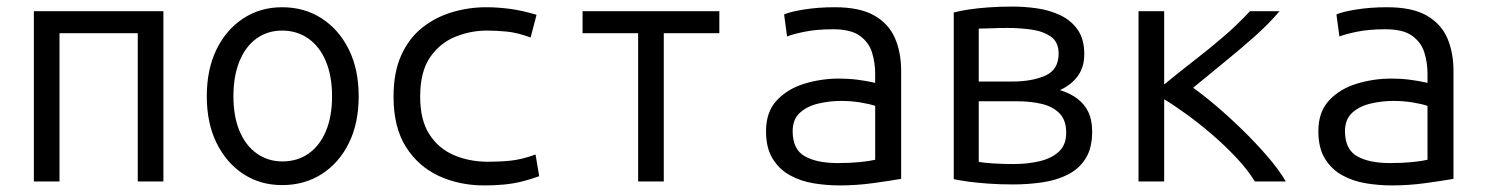

<svg xmlns="http://www.w3.org/2000/svg" viewBox="-20 -552 4520 584"><path d="M83 0V-518H477V0H399V-451H161V0Z M838 11Q772 11 720.5 -22.5Q669 -56 639 -116.5Q609 -177 609 -259Q609 -341 638.5 -401.5Q668 -462 720 -496Q772 -530 838 -530Q906 -530 958.5 -496Q1011 -462 1041 -401.5Q1071 -341 1071 -259Q1071 -177 1041 -116.5Q1011 -56 958.5 -22.5Q906 11 838 11ZM839 -61Q884 -61 918 -84.5Q952 -108 971 -152.5Q990 -197 990 -259Q990 -321 971 -366Q952 -411 917.5 -435Q883 -459 838 -459Q794 -459 760.5 -435Q727 -411 708.5 -366Q690 -321 690 -259Q690 -197 709 -152.5Q728 -108 762 -84.5Q796 -61 839 -61Z M1453 12Q1377 12 1314.5 -17Q1252 -46 1214.5 -105.5Q1177 -165 1177 -258Q1177 -332 1200.5 -384Q1224 -436 1264.5 -468Q1305 -500 1355.5 -515Q1406 -530 1459 -530Q1494 -530 1531.5 -525Q1569 -520 1612 -507L1594 -438Q1553 -453 1521 -456Q1489 -459 1461 -459Q1411 -459 1364.5 -440Q1318 -421 1288 -377.5Q1258 -334 1258 -258Q1258 -187 1286 -143.5Q1314 -100 1361 -80Q1408 -60 1465 -60Q1502 -60 1534.5 -63.5Q1567 -67 1609 -82L1620 -16Q1593 -6 1566 0.5Q1539 7 1511 9.5Q1483 12 1453 12Z M1921 0V-451H1752V-518H2168V-451H1999V0Z M2534 12Q2494 12 2454.5 5.5Q2415 -1 2382.5 -19Q2350 -37 2330 -69.5Q2310 -102 2310 -153Q2310 -212 2343 -247Q2376 -282 2427 -297.5Q2478 -313 2532 -313Q2561 -313 2588.5 -309.5Q2616 -306 2642 -300V-328Q2642 -361 2632.5 -392Q2623 -423 2595.5 -443Q2568 -463 2514 -463Q2464 -463 2427.5 -455.5Q2391 -448 2374 -441L2365 -508Q2382 -516 2425 -523Q2468 -530 2519 -530Q2595 -530 2639 -505Q2683 -480 2702 -436.5Q2721 -393 2721 -336V-8Q2687 -2 2636 5Q2585 12 2534 12ZM2528 -56Q2566 -56 2595.5 -59Q2625 -62 2642 -66V-230Q2624 -236 2596.5 -240.5Q2569 -245 2538 -245Q2503 -245 2469 -237Q2435 -229 2413 -209Q2391 -189 2391 -153Q2391 -98 2427.5 -77Q2464 -56 2528 -56Z M3061 9Q3020 9 2986 6.5Q2952 4 2926 0.5Q2900 -3 2881 -7V-514Q2900 -519 2926 -523Q2952 -527 2986 -529.5Q3020 -532 3061 -532Q3097 -532 3135 -526.5Q3173 -521 3205.5 -505.5Q3238 -490 3258 -461.5Q3278 -433 3278 -387Q3278 -348 3258.5 -321Q3239 -294 3204 -278Q3236 -268 3257.5 -251.5Q3279 -235 3290.5 -211Q3302 -187 3302 -152Q3302 -102 3282.5 -70.5Q3263 -39 3229 -21.5Q3195 -4 3151.5 2.5Q3108 9 3061 9ZM3062 -53Q3105 -53 3141.5 -61.5Q3178 -70 3200.5 -90.5Q3223 -111 3223 -148Q3223 -187 3202.5 -207.5Q3182 -228 3148.5 -236Q3115 -244 3074 -244H2957V-60Q2968 -57 2999.5 -55Q3031 -53 3062 -53ZM2957 -304H3059Q3119 -304 3159.5 -322Q3200 -340 3200 -389Q3200 -424 3176.5 -440.5Q3153 -457 3117.5 -462Q3082 -467 3045 -467Q3019 -467 2997 -466Q2975 -465 2957 -465Z M3443 0V-518H3521V-295Q3567 -333 3613 -368.5Q3659 -404 3702 -441Q3745 -478 3782 -518H3872Q3839 -479 3795 -440Q3751 -401 3703.5 -362.5Q3656 -324 3609 -285Q3639 -264 3678.5 -230.5Q3718 -197 3759 -157Q3800 -117 3835 -76.5Q3870 -36 3891 0H3797Q3774 -37 3739.5 -73.5Q3705 -110 3666 -143.5Q3627 -177 3589 -204.5Q3551 -232 3521 -250V0Z M4214 12Q4174 12 4134.5 5.5Q4095 -1 4062.5 -19Q4030 -37 4010 -69.5Q3990 -102 3990 -153Q3990 -212 4023 -247Q4056 -282 4107 -297.5Q4158 -313 4212 -313Q4241 -313 4268.5 -309.5Q4296 -306 4322 -300V-328Q4322 -361 4312.5 -392Q4303 -423 4275.5 -443Q4248 -463 4194 -463Q4144 -463 4107.5 -455.5Q4071 -448 4054 -441L4045 -508Q4062 -516 4105 -523Q4148 -530 4199 -530Q4275 -530 4319 -505Q4363 -480 4382 -436.5Q4401 -393 4401 -336V-8Q4367 -2 4316 5Q4265 12 4214 12ZM4208 -56Q4246 -56 4275.5 -59Q4305 -62 4322 -66V-230Q4304 -236 4276.5 -240.5Q4249 -245 4218 -245Q4183 -245 4149 -237Q4115 -229 4093 -209Q4071 -189 4071 -153Q4071 -98 4107.5 -77Q4144 -56 4208 -56Z"/></svg>

Font: Ubuntu Sans Mono
Style: Regular
Weight: 400
Monospace: yes
Designer: Dalton Maag Ltd
Foundry: Dalton Maag Ltd
Version: Version 1.006